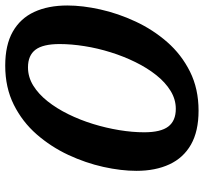

<svg xmlns="http://www.w3.org/2000/svg" viewBox="-42 -708 762 717"><g transform="rotate(-90 338.5 -349.0)"><path d="M203.5 -191Q203.5 -129 225 -101Q246.5 -73 291 -73Q326.5 -73 358.2 -92.5Q390 -112 417 -146Q444 -180 465.5 -223.8Q487 -267.5 502.2 -316.2Q517.5 -365 525.2 -414Q533 -463 533 -507Q533 -569 511.8 -597Q490.5 -625 446 -625Q410 -625 378.2 -605.5Q346.5 -586 319.5 -552Q292.5 -518 271 -474.2Q249.5 -430.5 234.5 -381.8Q219.5 -333 211.5 -284Q203.5 -235 203.5 -191ZM452.5 -710Q529.5 -710 579.2 -681.8Q629 -653.5 653 -601.5Q677 -549.5 677 -478Q677 -421 662.2 -354.8Q647.5 -288.5 617.2 -223.5Q587 -158.5 540.5 -105.2Q494 -52 430 -20Q366 12 284 12Q207.5 12 157.8 -16.2Q108 -44.5 83.8 -96.8Q59.5 -149 59.5 -220Q59.5 -277 74.2 -343.5Q89 -410 119.2 -474.8Q149.5 -539.5 196 -592.8Q242.5 -646 306.5 -678Q370.5 -710 452.5 -710Z"/></g></svg>

Font: Newsreader 9pt SemiBold
Style: Italic
Weight: 600
Italic angle: -17°
Designer: Hugues Gentile
Foundry: Production Type
Version: Version 1.003